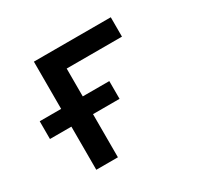

<svg xmlns="http://www.w3.org/2000/svg" viewBox="-118 -657 821 796"><g transform="rotate(-30 293.0 -259.0)"><path d="M27.3 -206.5V-291.5H360.4V-206.5ZM129.9 0V-517.6H233.4V0ZM160.2 -424.8V-517.6H498V-424.8Z"/></g></svg>

Font: Cascadia Code PL
Style: Regular
Weight: 400
Monospace: yes
Designer: Aaron Bell
Foundry: Saja Typeworks
Version: Version 2102.003